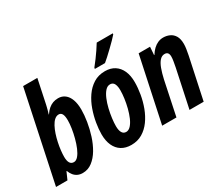

<svg xmlns="http://www.w3.org/2000/svg" viewBox="-137 -1080 1617 1405"><g transform="rotate(-30 671.0 -378.0)"><path d="M214.8 9.8Q191.4 9.8 173.1 1.2Q154.8 -7.3 141.6 -23.4Q128.4 -39.6 120.1 -62H117.2L89.8 0H-6.8L153.8 -759.8H273.9L231.9 -560.1Q230 -551.8 227.1 -539.8Q224.1 -527.8 220.5 -514.2Q216.8 -500.5 211.9 -485.8H213.9Q230.5 -510.3 248.3 -525.4Q266.1 -540.5 286.4 -547.9Q306.6 -555.2 330.1 -555.2Q363.3 -555.2 387.2 -536.6Q411.1 -518.1 424.1 -482.9Q437 -447.8 437 -397.9Q437 -352.5 428.2 -297.9Q419.4 -243.2 402.1 -189Q384.8 -134.8 358.2 -89.8Q331.5 -44.9 295.7 -17.6Q259.8 9.8 214.8 9.8ZM198.2 -91.8Q217.8 -91.8 235.1 -112.1Q252.4 -132.3 266.4 -165.3Q280.3 -198.2 290.5 -237.1Q300.8 -275.9 306.4 -313.2Q312 -350.6 312 -378.9Q312 -416 302.7 -433.1Q293.5 -450.2 274.9 -450.2Q255.4 -450.2 238.8 -435.5Q222.2 -420.9 209 -396Q195.8 -371.1 185.5 -340.3Q175.3 -309.6 168.5 -277.1Q161.6 -244.6 158.2 -214.6Q154.8 -184.6 154.8 -161.1Q154.8 -127 165.5 -109.4Q176.3 -91.8 198.2 -91.8Z M626 9.8Q578.1 9.8 544.2 -11.2Q510.3 -32.2 492.2 -71.8Q474.1 -111.3 474.1 -167Q474.1 -209.5 482.7 -261Q491.2 -312.5 509.3 -364.3Q527.3 -416 556.9 -459.2Q586.4 -502.4 628.4 -528.8Q670.4 -555.2 726.1 -555.2Q773.4 -555.2 806.9 -533.7Q840.3 -512.2 858.2 -472.4Q876 -432.6 876 -377Q876 -329.1 866.9 -275.9Q857.9 -222.7 838.9 -171.9Q819.8 -121.1 790.3 -80.1Q760.7 -39.1 719.7 -14.6Q678.7 9.8 626 9.8ZM640.1 -91.8Q661.1 -91.8 679.2 -111.3Q697.3 -130.9 711.2 -163.1Q725.1 -195.3 734.9 -233.6Q744.6 -272 749.8 -309.8Q754.9 -347.7 754.9 -377.9Q754.9 -401.9 750.2 -418.7Q745.6 -435.5 735.6 -444.3Q725.6 -453.1 710 -453.1Q687.5 -453.1 669.2 -432.6Q650.9 -412.1 637 -378.9Q623 -345.7 613.8 -306.9Q604.5 -268.1 599.9 -231Q595.2 -193.8 595.2 -166Q595.2 -130.9 606.4 -111.3Q617.7 -91.8 640.1 -91.8ZM670.9 -606 672.9 -616.2Q693.4 -641.6 712.2 -667Q731 -692.4 747.8 -717.3Q764.6 -742.2 779.3 -766.1H915L914.1 -757.8Q903.3 -744.6 882.3 -723.4Q861.3 -702.1 837.2 -679Q813 -655.8 791.3 -636Q769.5 -616.2 756.8 -606Z M890.1 0 1005.9 -544.9H1102.1L1097.2 -477.1H1100.1Q1115.2 -501.5 1133.5 -519Q1151.9 -536.6 1173.1 -545.9Q1194.3 -555.2 1217.8 -555.2Q1246.6 -555.2 1271.5 -543.9Q1296.4 -532.7 1311.8 -507.3Q1327.1 -481.9 1327.1 -439Q1327.1 -420.9 1323.7 -397.9Q1320.3 -375 1314.9 -348.1L1240.7 0H1121.1L1189 -319.8Q1193.4 -343.3 1197.3 -365.7Q1201.2 -388.2 1201.2 -404.8Q1201.2 -424.8 1193.1 -435.3Q1185.1 -445.8 1167 -445.8Q1143.6 -445.8 1125.7 -426Q1107.9 -406.2 1094.7 -370.6Q1081.5 -335 1070.8 -287.1L1010.7 0Z"/></g></svg>

Font: Open Sans Condensed
Style: Italic
Weight: 400
Width: 3
Italic angle: -12°
Designer: Monotype Design Team
Foundry: Monotype Imaging Inc.
Version: Version 3.000